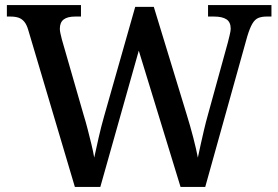

<svg xmlns="http://www.w3.org/2000/svg" viewBox="-20 -734 1093 754"><path d="M91 -616Q85 -637 75.5 -648.5Q66 -660 53 -664.5Q40 -669 20 -669H7V-714H298V-669H275Q245 -669 230 -657.5Q215 -646 215 -621Q215 -613 217.5 -602Q220 -591 223 -579L308 -284Q317 -255 324.5 -225.5Q332 -196 339 -167.5Q346 -139 350 -115Q358 -152 367.5 -194Q377 -236 389 -278L511 -707H584L712 -288Q727 -240 739 -193.5Q751 -147 757 -115Q762 -139 768 -166Q774 -193 781 -223Q788 -253 797 -285L875 -568Q878 -580 882 -596.5Q886 -613 886 -621Q886 -647 869.5 -658Q853 -669 820 -669H797V-714H1046V-669H1027Q1008 -669 994.5 -663.5Q981 -658 971 -641Q961 -624 951 -591L786 0H689L525 -535L374 0H274Z"/></svg>

Font: Noto Serif Gujarati Medium
Style: Regular
Weight: 500
Version: Version 2.102